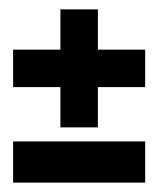

<svg xmlns="http://www.w3.org/2000/svg" viewBox="-20 -736 338 410"><path d="M290 -346H8V-434H290ZM8 -550V-630H290V-550ZM109 -716H189V-464H109Z"/></svg>

Font: Danfo
Style: Regular
Weight: 400
Version: Version 1.000;Glyphs 3.2 (3236)